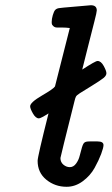

<svg xmlns="http://www.w3.org/2000/svg" viewBox="-20 -714 430 740"><path d="M96.2 -304.2Q96.2 -319.3 141.6 -345.7Q187 -372.1 191.9 -380.9Q192.9 -382.8 249 -606Q233.9 -607.9 219.5 -607.9Q205.1 -607.9 199.5 -607.9Q193.8 -607.9 189.5 -610.4Q185.1 -612.8 181.2 -618.2Q179.2 -621.1 179.2 -628.9Q179.2 -641.1 183.6 -656Q188 -670.9 193.1 -676Q198.2 -681.2 207 -682.6Q215.8 -684.1 263.2 -688Q297.4 -690.9 319.8 -692.9Q321.8 -692.9 325 -693.4Q328.1 -693.8 330.1 -693.8Q353 -693.8 353 -673.8Q353 -667 344 -632.1Q335 -597.2 320.6 -540Q306.2 -482.9 296.9 -445.8Q347.7 -479 356 -479Q369.1 -479 379.6 -460Q390.1 -440.9 390.1 -431.9Q390.1 -422.9 380.1 -414.3Q370.1 -405.8 333 -382.8Q306.2 -365.7 288.1 -355Q275.9 -347.2 272.9 -342Q270 -336.9 267.1 -324.2Q212.9 -108.4 212.9 -105Q212.9 -88.9 224.4 -79.3Q235.8 -69.8 249 -69.8Q263.2 -69.8 273.2 -83.5Q283.2 -97.2 287.1 -113.5Q291 -129.9 295.9 -146Q300.8 -162.1 306.2 -165Q311 -168.9 325.2 -168.9H356Q378.9 -168.9 378.9 -154.8Q378.9 -145 369.9 -120.6Q360.8 -96.2 344.5 -66.7Q328.1 -37.1 299.1 -15.6Q270 5.9 236.8 5.9Q191.9 5.9 158.4 -21.5Q125 -48.8 125 -94.2Q125 -110.4 167 -276.9Q137.2 -257.8 129.9 -257.8Q117.7 -257.8 106.9 -276.6Q96.2 -295.4 96.2 -304.2Z"/></svg>

Font: CMU Concrete
Style: BoldItalic
Weight: 700
Italic angle: -14.04°
Version: Version 0.7.0